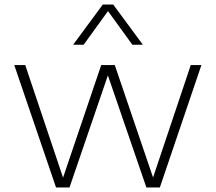

<svg xmlns="http://www.w3.org/2000/svg" viewBox="-20 -828 952 848"><path d="M227.5 0 43 -540.5H91.5L258.5 -43.5L427 -540.5H487L656 -44L822.5 -540.5H869.5L686 0H626.5L456.5 -495L287 0ZM303 -630.5 434 -808H480L611 -630.5H564.5L457 -779L349.5 -630.5Z"/></svg>

Font: Encode Sans Exp XLt
Style: Regular
Weight: 200
Width: 7
Designer: Multiple Designers
Foundry: Impallari Type
Version: Version 3.002; ttfautohint (v1.8.3) -l 8 -r 50 -G 200 -x 14 